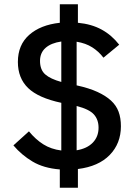

<svg xmlns="http://www.w3.org/2000/svg" viewBox="-20 -800 639 902"><path d="M261 82V-4Q185 -10 133 -41Q81 -72 43 -117L116 -183Q147 -145 183.5 -122Q220 -99 268 -93V-317Q160 -340 112 -386.5Q64 -433 64 -509Q64 -589 117 -636Q170 -683 261 -693V-780H346V-693Q410 -687 457.5 -661Q505 -635 540 -590L466 -529Q444 -558 413.5 -577.5Q383 -597 340 -604V-399Q399 -386 438 -368Q477 -350 501.5 -327.5Q526 -305 537 -275.5Q548 -246 548 -207Q548 -126 495.5 -72Q443 -18 346 -6V82ZM443 -200Q443 -238 421 -262.5Q399 -287 340 -302V-94Q389 -102 416 -130Q443 -158 443 -200ZM168 -514Q168 -472 192.5 -450.5Q217 -429 268 -415V-605Q220 -598 194 -575Q168 -552 168 -514Z"/></svg>

Font: IBM Plex Sans Devanagari Medium
Style: Regular
Weight: 500
Designer: Mike Abbink, Paul van der Laan, Pieter van Rosmalen, Erin McLaughlin
Foundry: Bold Monday
Version: Version 1.1